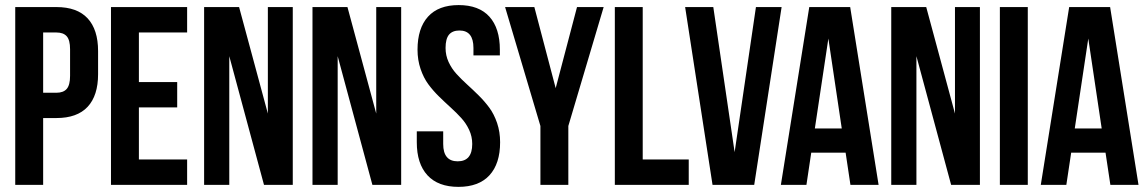

<svg xmlns="http://www.w3.org/2000/svg" viewBox="-20 -728 4514 756"><path d="M40 0V-700.2H202.1Q283.7 -700.2 325 -655.8Q366.2 -611.3 366.2 -526.9V-436Q366.2 -351.6 325 -307.4Q283.7 -263.2 202.1 -263.2H149.9V0ZM149.9 -362.8H202.1Q229.5 -362.8 242.7 -377.9Q255.9 -393.1 255.9 -429.2V-534.2Q255.9 -570.3 242.7 -585.2Q229.5 -600.1 202.1 -600.1H149.9Z M417 0V-700.2H716.8V-600.1H526.9V-404.8H677.7V-305.2H526.9V-100.1H716.8V0Z M783.7 0V-700.2H921.4L1034.7 -280.8V-700.2H1132.8V0H1019.5L882.8 -506.8V0Z M1210.4 0V-700.2H1348.1L1461.4 -280.8V-700.2H1559.6V0H1446.3L1309.6 -506.8V0Z M1621.1 -168V-210.9H1725.1V-161.1Q1725.1 -92.8 1782.2 -92.8Q1839.4 -92.8 1839.4 -161.1Q1839.4 -190.4 1827.4 -216.3Q1815.4 -242.2 1796.6 -262.9Q1777.8 -283.7 1754.9 -304.4Q1731.9 -325.2 1708.7 -347.9Q1685.5 -370.6 1666.7 -396Q1647.9 -421.4 1636 -456.5Q1624 -491.7 1624 -532.2Q1624 -616.7 1665.3 -662.4Q1706.5 -708 1786.1 -708Q1865.7 -708 1907 -662.4Q1948.2 -616.7 1948.2 -532.2V-509.8H1844.2V-539.1Q1844.2 -607.9 1789.1 -607.9Q1761.7 -607.9 1748 -591.6Q1734.4 -575.2 1734.4 -539.1Q1734.4 -509.8 1746.3 -483.9Q1758.3 -458 1777.1 -437.3Q1795.9 -416.5 1818.8 -395.8Q1841.8 -375 1864.7 -352.3Q1887.7 -329.6 1906.5 -304.2Q1925.3 -278.8 1937.3 -243.7Q1949.2 -208.5 1949.2 -168Q1949.2 -83.5 1907.2 -37.8Q1865.2 7.8 1785.2 7.8Q1705.1 7.8 1663.1 -37.8Q1621.1 -83.5 1621.1 -168Z M1968.8 -700.2H2084L2168 -380.9L2252 -700.2H2356.9L2217.8 -231.9V0H2107.9V-231.9Z M2400.9 0V-700.2H2510.7V-100.1H2691.9V0Z M2677.7 -700.2H2788.6L2872.6 -128.9L2956.5 -700.2H3057.6L2949.7 0H2785.6Z M3054.7 0 3166.5 -700.2H3327.6L3439.5 0H3328.6L3309.6 -127H3174.3L3155.3 0ZM3188.5 -222.2H3294.4L3241.7 -576.2Z M3489.3 0V-700.2H3627L3740.2 -280.8V-700.2H3838.4V0H3725.1L3588.4 -506.8V0Z M3917 0V-700.2H4026.9V0Z M4078.1 0 4189.9 -700.2H4351.1L4462.9 0H4352.1L4333 -127H4197.8L4178.7 0ZM4211.9 -222.2H4317.9L4265.1 -576.2Z"/></svg>

Font: Bebas Neue Bold
Style: Regular
Weight: 700
Designer: Ryoichi Tsunekawa
Foundry: Ryoichi Tsunekawa
Version: Version 1.300